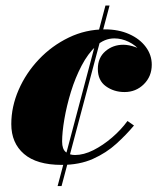

<svg xmlns="http://www.w3.org/2000/svg" viewBox="-20 -574 558 680"><path d="M198.5 10Q110 10 65 -28.8Q20 -67.5 20 -134.5Q20 -196 46 -255.8Q72 -315.5 117.8 -363.8Q163.5 -412 223.5 -441Q283.5 -470 351.5 -470Q400 -470 437.5 -453.2Q475 -436.5 496.2 -408Q517.5 -379.5 517.5 -345Q517.5 -303.5 489.5 -275.8Q461.5 -248 421 -248Q383.5 -248 355 -268.5Q326.5 -289 326.5 -330Q326.5 -369.5 353.2 -392.5Q380 -415.5 416.5 -415.5Q436.5 -415.5 459.8 -407.2Q483 -399 499.8 -383.2Q516.5 -367.5 516.5 -345H494Q494 -372 477.2 -393Q460.5 -414 435.5 -426Q410.5 -438 385 -438Q349.5 -438 320.5 -411.2Q291.5 -384.5 269 -341.5Q246.5 -298.5 231.2 -248.8Q216 -199 208 -152.2Q200 -105.5 200 -72.5Q200 -46 213 -35.5Q226 -25 245.5 -25Q276.5 -25 310.8 -42.2Q345 -59.5 377 -87Q409 -114.5 431.5 -145.5L454.5 -129.5Q427.5 -97 392 -64.8Q356.5 -32.5 309 -11.2Q261.5 10 198.5 10ZM184 85 353.5 -554.5H368L198 85Z"/></svg>

Font: Bodoni Moda 9pt Black
Style: Italic
Weight: 900
Italic angle: -13°
Designer: Owen Earl
Foundry: indestructible type
Version: Version 2.004